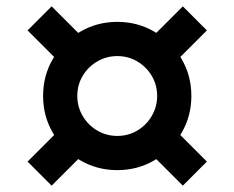

<svg xmlns="http://www.w3.org/2000/svg" viewBox="-20 -663 740 606"><path d="M350 -126Q286 -126 232.5 -157.5Q179 -189 147.5 -242.5Q116 -296 116 -360Q116 -425 147.5 -478Q179 -531 232.5 -562.5Q286 -594 350 -594Q415 -594 468 -562.5Q521 -531 552.5 -478Q584 -425 584 -360Q584 -296 552.5 -242.5Q521 -189 468 -157.5Q415 -126 350 -126ZM350 -234Q385 -234 413.5 -251Q442 -268 459 -297Q476 -326 476 -360Q476 -395 459 -423.5Q442 -452 413.5 -469Q385 -486 350 -486Q316 -486 287 -469Q258 -452 241 -423.5Q224 -395 224 -360Q224 -326 241 -297Q258 -268 287 -251Q316 -234 350 -234ZM67 -567 143 -643 241 -545 165 -469ZM459 -175 535 -251 633 -153 557 -77ZM557 -643 633 -567 535 -469 459 -545ZM165 -251 241 -175 143 -77 67 -153Z"/></svg>

Font: Murecho Thin ExtraBold
Style: Regular
Weight: 800
Version: Version 1.010